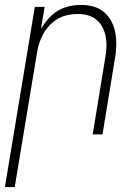

<svg xmlns="http://www.w3.org/2000/svg" viewBox="-43 -548 563 783"><path d="M-23 215 99 -520H139L124 -430Q137 -452 154 -471.5Q171 -491 193 -504Q215 -517 239 -522.5Q263 -528 287 -528Q314 -528 339 -521Q364 -514 382.5 -497.5Q401 -481 412.5 -458.5Q424 -436 428 -410.5Q432 -385 431 -358Q430 -331 425 -305L375 0H335L386 -311Q390 -332 391 -353.5Q392 -375 388.5 -396Q385 -417 376 -435Q367 -453 351.5 -466.5Q336 -480 316 -485.5Q296 -491 274 -491Q254 -491 234 -487Q214 -483 195 -472.5Q176 -462 160.5 -446Q145 -430 134.5 -411.5Q124 -393 117.5 -373Q111 -353 108 -333L17 215Z"/></svg>

Font: Iosevka Extralight
Style: Italic
Weight: 200
Italic angle: -9°
Monospace: yes
Designer: Belleve Invis
Foundry: Belleve Invis
Version: Version 32.5.0; ttfautohint (v1.8.4)